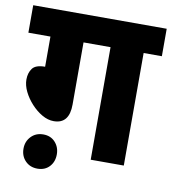

<svg xmlns="http://www.w3.org/2000/svg" viewBox="-80 -691 752 840"><g transform="rotate(10 296.5 -271.5)"><path d="M245 -500V-224Q245 -138 176 -138Q150 -138 124 -153Q98 -168 76 -192Q54 -216 40.5 -243.5Q27 -271 27 -297Q27 -326 41.5 -346Q56 -366 98 -366V-500H0V-622H593V-500H512V0H365V-500ZM67 3Q67 -29 88 -51Q109 -73 142 -73Q175 -73 195 -51Q215 -29 215 3Q215 36 195 57.5Q175 79 142 79Q109 79 88 57.5Q67 36 67 3Z"/></g></svg>

Font: Noto Sans SemiCondensed ExtraBold
Style: Regular
Weight: 800
Width: 4
Designer: Monotype Design Team
Foundry: Monotype Imaging Inc.
Version: Version 2.013; ttfautohint (v1.8.4.7-5d5b)